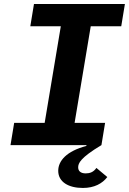

<svg xmlns="http://www.w3.org/2000/svg" viewBox="-20 -718 640 950"><path d="M32 0H407L408 3.9C308.9 29.8 268.1 78.1 268.1 127.1C268.1 182.2 318.9 212 389.9 212C447.1 212 486.2 190 511 158L457 112.9C442.8 133.9 424 139.9 404.1 139.9C377.8 139.9 366.8 127.1 366.8 110.1C366.8 89.8 377.1 62.9 481.9 0L500 -110.1H349.1L429 -588.1H579.9L598 -698.2H148.1L130 -588.1H280.9L201 -110.1H50.1Z"/></svg>

Font: Margiela Mono Italic Bold It
Style: Regular
Weight: 700
Designer: Mike Abbink, Paul van der Laan, Pieter van Rosmalen
Foundry: Bold Monday
Version: Version 2.003 2021